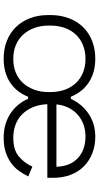

<svg xmlns="http://www.w3.org/2000/svg" viewBox="241 -782 554 1077"><g transform="rotate(90 518.5 -243.0)"><path d="M310 -40Q352 -40 386.5 -54Q421 -68 445 -94.5Q469 -121 482.5 -157.5Q496 -194 496 -239V-247Q496 -292 483 -328.5Q470 -365 445.5 -391Q421 -417 386.5 -431Q352 -445 310 -445Q267 -445 232.5 -431Q198 -417 173.5 -391Q149 -365 136 -328.5Q123 -292 123 -247V-239Q123 -194 136.5 -157.5Q150 -121 174.5 -94.5Q199 -68 233.5 -54Q268 -40 310 -40ZM915 -282Q912 -361 865.5 -403Q819 -445 745 -445Q708 -445 677 -433.5Q646 -422 622.5 -401Q599 -380 584 -350Q569 -320 565 -282ZM309 14Q254 14 208.5 -4Q163 -22 131 -55Q99 -88 81.5 -134Q64 -180 64 -236V-249Q64 -305 81.5 -351.5Q99 -398 131 -431Q163 -464 208.5 -482Q254 -500 309 -500Q386 -500 441 -464Q496 -428 522 -363H534Q563 -426 618.5 -463Q674 -500 746 -500Q797 -500 839 -483.5Q881 -467 912 -436.5Q943 -406 960 -362Q977 -318 977 -262V-231H564Q566 -186 580.5 -151Q595 -116 619.5 -91Q644 -66 678 -53Q712 -40 752 -40Q820 -40 857 -71Q894 -102 914 -147L969 -124Q957 -99 940 -74.5Q923 -50 897.5 -30.5Q872 -11 836.5 1.5Q801 14 753 14Q675 14 618 -23Q561 -60 534 -123H522Q496 -57 441 -21.5Q386 14 309 14Z"/></g></svg>

Font: Space Grotesk Light
Style: Regular
Weight: 300
Designer: Florian Karsten
Foundry: Florian Karsten
Version: Version 2.000